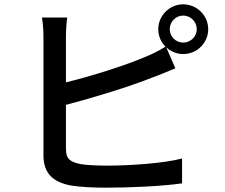

<svg xmlns="http://www.w3.org/2000/svg" viewBox="-20 -838 1040 888"><path d="M827 -641C793 -641 765 -669 765 -703C765 -737 793 -766 827 -766C862 -766 890 -737 890 -703C890 -669 862 -641 827 -641ZM285 -667C285 -695 287 -731 291 -757H174C179 -731 181 -690 181 -667V-119C181 -35 227 5 308 20C350 27 410 30 472 30C582 30 732 23 822 10V-105C740 -83 583 -72 478 -72C430 -72 383 -74 353 -79C306 -89 285 -101 285 -149V-353C411 -386 579 -437 686 -480C718 -491 758 -509 791 -522L749 -619C770 -600 797 -588 827 -588C891 -588 943 -639 943 -703C943 -766 891 -818 827 -818C764 -818 712 -766 712 -703C712 -671 725 -643 745 -622C713 -602 682 -587 650 -574C553 -533 403 -486 285 -457Z"/></svg>

Font: Genne Gothic Medium
Style: Regular
Weight: 500
Designer: Ryoko NISHIZUKA (kana & ideographs); Paul D. Hunt (Latin, Greek & Cyrillic); Wenlong ZHANG (bopomofo); Sandoll Communica
Foundry: Adobe Systems Incorporated
Version: Version 1.004;PS 1.004;hotconv 16.6.51;makeotf.lib2.5.65220